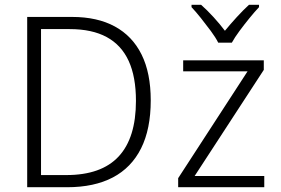

<svg xmlns="http://www.w3.org/2000/svg" viewBox="-20 -785 1179 805"><path d="M612 -364Q612 -244 571.5 -163Q531 -82 453 -41Q375 0 261 0H94V-714H282Q388 -714 461.5 -674Q535 -634 573.5 -556.5Q612 -479 612 -364ZM550 -362Q550 -463 519.5 -529.5Q489 -596 427.5 -629.5Q366 -663 272 -663H152V-51H258Q405 -51 477.5 -129Q550 -207 550 -362ZM1088 0H727V-38L1018 -486H748V-532H1086V-492L796 -47H1088ZM1066 -755Q1048 -736 1026 -709Q1004 -682 984 -655Q964 -628 952 -606H895Q884 -628 864 -655Q844 -682 822.5 -709Q801 -736 783 -755V-765H823Q849 -742 875.5 -713Q902 -684 923 -656Q946 -684 972.5 -713Q999 -742 1024 -765H1066Z"/></svg>

Font: Noto Sans Display Light
Style: Regular
Weight: 300
Designer: Monotype Design Team
Foundry: Monotype Imaging Inc.
Version: Version 2.003